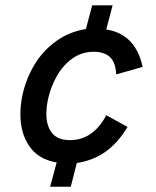

<svg xmlns="http://www.w3.org/2000/svg" viewBox="-20 -606 589 726"><path d="M194.3 8.3Q126 -2.9 91.6 -52.2Q57.1 -101.6 57.1 -173.8Q57.1 -213.9 66.4 -252.9Q80.1 -312 111.8 -363.8Q143.6 -415.5 192.9 -450.9Q242.2 -486.3 304.7 -496.1L328.6 -585.9H405.8L381.8 -494.6Q492.2 -477.5 519.5 -353L419.4 -324.7Q417.5 -368.7 396.5 -389.4Q375.5 -410.2 334 -410.2Q289.6 -410.2 254.4 -385.3Q219.2 -360.4 196 -320.3Q172.9 -280.3 162.1 -233.4Q155.3 -203.1 155.3 -175.3Q155.3 -130.4 176.5 -103.3Q197.8 -76.2 244.6 -76.2Q290 -76.2 324.5 -101.1Q358.9 -126 381.8 -170.4L462.4 -126Q425.8 -65.4 378.9 -32.2Q332 1 270.5 10.3L247.6 100.1H169.4Z"/></svg>

Font: Acari Sans SemiBold
Style: Italic
Weight: 600
Italic angle: -13°
Designer: Alfredo Marco Pradil and Stefan Peev
Foundry: Hanken Design Co.
Version: Version 1.045;January 11, 2019;FontCreator 11.5.0.2425 64-bi